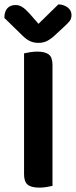

<svg xmlns="http://www.w3.org/2000/svg" viewBox="-33 -851 347 878"><path d="M77 -54V-607Q86 -609 103 -612Q120 -615 137 -615Q173 -615 190 -602Q207 -589 207 -554V-1Q198 1 181.5 4Q165 7 147 7Q109 7 93 -7Q77 -21 77 -54ZM234 -831Q260 -830 277 -816.5Q294 -803 294 -782Q294 -765 284.5 -753.5Q275 -742 256 -725L213 -685Q193 -668 177.5 -661.5Q162 -655 143 -655Q120 -655 103 -663.5Q86 -672 70 -688L-13 -769Q-13 -798 0.5 -813Q14 -828 38 -828Q54 -828 68 -819.5Q82 -811 103 -788L143 -742Z"/></svg>

Font: Baloo 2 Latin SemiBold
Style: Regular
Weight: 400
Designer: Sarang Kulkarni and Ek Type
Foundry: Ek Type
Version: Version 1.001